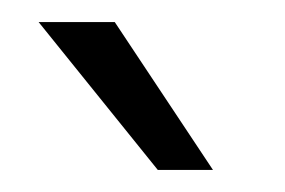

<svg xmlns="http://www.w3.org/2000/svg" viewBox="-20 -913 258 174"><path d="M123 -759 15 -893H84L173 -759Z"/></svg>

Font: BDO Grotesk Light
Style: Regular
Weight: 300
Designer: Deni Anggara
Foundry: Lokal Container
Version: Version 2.000